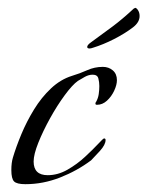

<svg xmlns="http://www.w3.org/2000/svg" viewBox="-20 -464 377 491"><path d="M45 7Q23 7 16 0Q9 -7 9 -29Q9 -48 13 -61Q21 -88 34.5 -120.5Q48 -153 67 -184Q86 -215 110.5 -238Q135 -261 164 -270Q184 -276 203 -284.5Q222 -293 243 -293Q258 -293 268.5 -284Q279 -275 279 -259Q279 -247 272 -232Q265 -217 253.5 -206.5Q242 -196 228 -196Q224 -196 224 -199Q224 -202 226 -204Q231 -213 232.5 -223.5Q234 -234 234 -244Q234 -254 231.5 -263.5Q229 -273 217 -273Q207 -273 197 -267.5Q187 -262 179 -257Q165 -247 145.5 -220.5Q126 -194 108 -161.5Q90 -129 78 -99Q66 -69 66 -51Q66 -16 102 -16Q128 -16 152.5 -30Q177 -44 197.5 -63Q218 -82 231 -96Q244 -110 246 -110Q250 -110 250 -106Q250 -94 235.5 -78Q221 -62 213 -54Q177 -27 133.5 -10Q90 7 45 7ZM209 -340Q203 -340 203 -344Q203 -349 213 -356Q242 -377 267.5 -396Q293 -415 322 -442L326 -444Q330 -443 333.5 -437Q337 -431 337 -423Q337 -407 320 -394Q299 -378 271.5 -364Q244 -350 218 -342Q215 -341 213 -340.5Q211 -340 209 -340Z"/></svg>

Font: Bonheur Royale
Style: Regular
Weight: 400
Designer: Robert E. Leuschke
Foundry: Robert E. Leuschke
Version: Version 1.010; ttfautohint (v1.8.3)